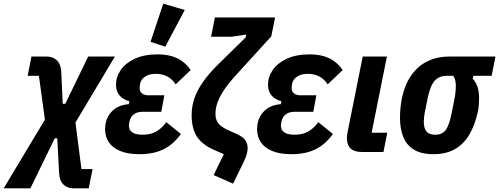

<svg xmlns="http://www.w3.org/2000/svg" viewBox="-106 -836 2745 1056"><path d="M67 -525H150Q186 -525 207.5 -503.5Q229 -482 231 -440L239 -265H253L379 -525H526L309 -162L342 94H403L382 200H300Q264 200 242.5 178.5Q221 157 219 115L209 -75H195L61 200H-86L141 -178L108 -419H46Z M809 -164 889 -99Q847 -41 792.5 -14.5Q738 12 661 12Q597 12 555 -5.5Q513 -23 492.5 -54Q472 -85 472 -124Q472 -183 507 -221Q542 -259 603 -263L606 -279Q571 -288 551.5 -311Q532 -334 532 -370Q532 -413 558 -451Q584 -489 635.5 -513Q687 -537 762 -537Q824 -537 868 -516Q912 -495 943 -451L860 -372Q842 -401 814 -415.5Q786 -430 751 -430Q715 -430 692.5 -415Q670 -400 665 -377Q664 -370 663 -364.5Q662 -359 662 -351Q662 -333 675 -322.5Q688 -312 709 -312H798L781 -221H676Q649 -221 631 -208Q613 -195 606 -168Q605 -162 604 -156Q603 -150 603 -144Q603 -121 621.5 -108Q640 -95 679 -95Q719 -95 750 -111Q781 -127 809 -164ZM910 -781 803 -579 722 -606 792 -816Z M1055 -634 1076 -740H1407L1386 -636L1192 -423Q1149 -376 1124.5 -338.5Q1100 -301 1089.5 -270Q1079 -239 1079 -209Q1079 -178 1094.5 -158Q1110 -138 1147 -121L1200 -97Q1229 -84 1242.5 -65.5Q1256 -47 1256 -21Q1256 -5 1251 12.5Q1246 30 1235 53L1176 174L1069 127L1125 12L1068 -13Q1004 -42 976 -86.5Q948 -131 948 -203Q948 -249 962.5 -293Q977 -337 1009.5 -384Q1042 -431 1094 -482L1245 -630L1248 -646L1169 -634Z M1645 -164 1725 -99Q1683 -41 1628.5 -14.5Q1574 12 1497 12Q1433 12 1391 -5.5Q1349 -23 1328.5 -54Q1308 -85 1308 -124Q1308 -183 1343 -221Q1378 -259 1439 -263L1442 -279Q1407 -288 1387.5 -311Q1368 -334 1368 -370Q1368 -413 1394 -451Q1420 -489 1471.5 -513Q1523 -537 1598 -537Q1660 -537 1704 -516Q1748 -495 1779 -451L1696 -372Q1678 -401 1650 -415.5Q1622 -430 1587 -430Q1551 -430 1528.5 -415Q1506 -400 1501 -377Q1500 -370 1499 -364.5Q1498 -359 1498 -351Q1498 -333 1511 -322.5Q1524 -312 1545 -312H1634L1617 -221H1512Q1485 -221 1467 -208Q1449 -195 1442 -168Q1441 -162 1440 -156Q1439 -150 1439 -144Q1439 -121 1457.5 -108Q1476 -95 1515 -95Q1555 -95 1586 -111Q1617 -127 1645 -164Z M2024 -106 2003 0H1886Q1843 0 1822.5 -19Q1802 -38 1802 -77Q1802 -86 1803.5 -97Q1805 -108 1808 -121L1889 -525H2022L1938 -106Z M2598 -419H2497L2494 -403Q2511 -385 2520 -358.5Q2529 -332 2529 -296Q2529 -280 2527.5 -258.5Q2526 -237 2522 -220Q2506 -148 2475.5 -96Q2445 -44 2396.5 -16Q2348 12 2279 12Q2210 12 2169.5 -13.5Q2129 -39 2111.5 -84Q2094 -129 2094 -187Q2094 -218 2097 -246Q2100 -274 2105 -299Q2121 -372 2156.5 -422.5Q2192 -473 2245 -499Q2298 -525 2365 -525H2619ZM2387 -419H2352Q2309 -419 2284.5 -391.5Q2260 -364 2246 -296L2230 -216Q2228 -205 2226.5 -193Q2225 -181 2225 -168Q2225 -143 2231.5 -127Q2238 -111 2252 -103Q2266 -95 2288 -95Q2327 -95 2346.5 -122.5Q2366 -150 2379 -219L2394 -294Q2397 -308 2399 -327.5Q2401 -347 2401 -365Q2401 -379 2398 -393Q2395 -407 2387 -419Z"/></svg>

Font: IBM Plex Sans Condensed
Style: Bold Italic
Weight: 700
Width: 3
Italic angle: -11.31°
Designer: Mike Abbink, Paul van der Laan, Pieter van Rosmalen
Foundry: Bold Monday
Version: Version 3.201